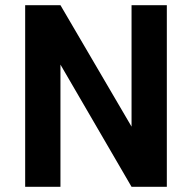

<svg xmlns="http://www.w3.org/2000/svg" viewBox="-20 -720 740 740"><path d="M77 -700H213L487 -232V-700H623V0H487L213 -471V0H77Z"/></svg>

Font: Golos UI VF
Style: Regular
Weight: 400
Designer: A.Korolkova, Vitaly Kuzmin
Foundry: ParaType Ltd
Version: Version 2.000